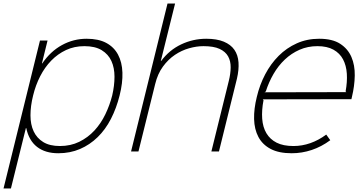

<svg xmlns="http://www.w3.org/2000/svg" viewBox="-52 -860 2065 1090"><path d="M627 -318Q609 -246 578 -185.5Q547 -125 502.5 -81.5Q458 -38 402 -14Q346 10 279 10Q205 10 158.5 -26Q112 -62 97 -133H95L10 210H-32L175 -630H218L186 -500H188Q234 -568 299.5 -604Q365 -640 440 -640Q507 -640 551 -616.5Q595 -593 618 -550Q641 -507 643 -448Q645 -389 627 -318ZM585 -318Q598 -374 598 -424.5Q598 -475 580.5 -513.5Q563 -552 525.5 -575Q488 -598 427 -598Q370 -598 323 -576Q276 -554 239 -516Q202 -478 176 -427Q150 -376 136 -318Q121 -258 121 -205.5Q121 -153 139 -114.5Q157 -76 193.5 -53.5Q230 -31 288 -31Q349 -31 398 -55Q447 -79 484 -119Q521 -159 546 -211Q571 -263 585 -318Z M1293 -413 1191 0H1148L1247 -401Q1257 -441 1257.5 -477Q1258 -513 1243 -540Q1228 -567 1194.5 -582.5Q1161 -598 1103 -598Q1064 -598 1021.5 -586Q979 -574 941 -548.5Q903 -523 873 -482Q843 -441 829 -383L734 0H692L899 -840H942L861 -514H863Q909 -576 976.5 -608Q1044 -640 1119 -640Q1179 -640 1218.5 -623.5Q1258 -607 1278.5 -577.5Q1299 -548 1302 -506Q1305 -464 1293 -413Z M1943 -297 1440 -296 1444 -291Q1433 -234 1436.5 -186Q1440 -138 1460.5 -103.5Q1481 -69 1518.5 -50Q1556 -31 1614 -31Q1663 -31 1710 -47.5Q1757 -64 1800 -96L1823 -64Q1773 -27 1717.5 -8.5Q1662 10 1604 10Q1531 10 1484.5 -14.5Q1438 -39 1415 -82.5Q1392 -126 1390.5 -184Q1389 -242 1406 -310Q1422 -378 1453.5 -438Q1485 -498 1530 -543Q1575 -588 1633 -614Q1691 -640 1760 -640Q1835 -640 1879 -611.5Q1923 -583 1943 -536.5Q1963 -490 1962 -431Q1961 -372 1946 -310ZM1914 -337 1910 -341Q1920 -395 1917 -441.5Q1914 -488 1895.5 -523Q1877 -558 1841 -578Q1805 -598 1750 -598Q1695 -598 1648.5 -577.5Q1602 -557 1565 -522Q1528 -487 1501 -440.5Q1474 -394 1457 -341L1450 -336Z"/></svg>

Font: TypoPRO Sinkin Sans
Style: 200 X Light Italic
Weight: 200
Italic angle: -112°
Designer: Keith Bates
Foundry: K-Type
Version: Sinkin Sans (version 1.0)  by Keith Bates   •   © 2014   www